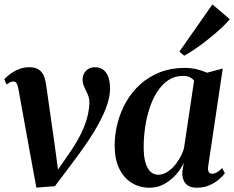

<svg xmlns="http://www.w3.org/2000/svg" viewBox="-20 -844 1066 874"><path d="M63.5 -440.5Q60 -458 55 -465.5Q50 -473 40.5 -473Q32 -473 24.8 -469Q17.5 -465 10 -459L-0.5 -483Q8.5 -493.5 25.2 -506.2Q42 -519 64.5 -528.5Q87 -538 113.5 -538Q139.5 -538 155 -528.2Q170.5 -518.5 178.5 -500.8Q186.5 -483 190 -457.5L230 -177L247.5 -45L216.5 -32L293.5 -143.5Q326.5 -191 346.8 -231.5Q367 -272 376.5 -307.8Q386 -343.5 387 -376Q387 -397.5 379.2 -414.5Q371.5 -431.5 363.8 -447.8Q356 -464 356 -482Q356 -506 371.8 -522Q387.5 -538 411.5 -538Q437.5 -538 452.8 -524.5Q468 -511 474.5 -489.2Q481 -467.5 481 -443Q481.5 -402 462 -351Q442.5 -300 403.8 -237.5Q365 -175 306.5 -98.5L230 3.5L145.5 10L115.5 -153.5Z M928 -89.5Q925 -68.5 930.5 -60.8Q936 -53 946 -53Q955.5 -53 966.8 -59.2Q978 -65.5 991.5 -79L1003.5 -55Q995 -43 977 -27.5Q959 -12 933.5 -0.8Q908 10.5 876 10.5Q840.5 10.5 824.2 -9.5Q808 -29.5 810 -61.5L816.5 -102.5Q803.5 -74.5 780.8 -48.8Q758 -23 727.5 -6.2Q697 10.5 661 10.5Q614 10.5 578 -12.5Q542 -35.5 522 -78.2Q502 -121 502 -180.5Q502 -233.5 515.5 -285Q529 -336.5 555 -381.5Q581 -426.5 619.5 -461Q658 -495.5 708.5 -515.2Q759 -535 820.5 -535Q849 -535 875.2 -528.8Q901.5 -522.5 922.5 -513L994 -532ZM863.5 -476.5Q857 -486 844.5 -492.2Q832 -498.5 813.5 -498.5Q775 -498.5 745.5 -478.5Q716 -458.5 694.8 -424.8Q673.5 -391 660 -348.8Q646.5 -306.5 640.2 -261.5Q634 -216.5 634 -174.5Q634 -129.5 642.8 -101.8Q651.5 -74 666.5 -61.2Q681.5 -48.5 701 -48.5Q718.5 -48.5 735.8 -58Q753 -67.5 768.8 -84Q784.5 -100.5 797.2 -122.2Q810 -144 817.5 -169ZM796.5 -609 947 -824 1026 -756.5Q1014.5 -742.5 996.2 -724.8Q978 -707 955.5 -688Q933 -669 908.8 -650.5Q884.5 -632 861.2 -616.5Q838 -601 818.5 -590.5Z"/></svg>

Font: Merriweather 96pt SemiBold
Style: Italic
Weight: 600
Italic angle: -7.8°
Version: Version 2.101